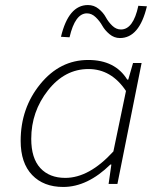

<svg xmlns="http://www.w3.org/2000/svg" viewBox="-20 -730 640 762"><path d="M231 12Q153 12 107.5 -35.5Q62 -83 62 -171Q62 -301 140 -396.5Q218 -492 330 -492Q437 -492 485 -414H489L508 -480H542L446 0H411L422 -77H418Q327 12 231 12ZM239 -24Q334 -24 430 -129L480 -369Q422 -456 331 -456Q237 -456 170.5 -371.5Q104 -287 104 -179Q104 -102 140 -63Q176 -24 239 -24ZM456 -579Q433 -579 414.5 -594.5Q396 -610 386 -628Q376 -646 360 -661.5Q344 -677 325 -677Q278 -677 256 -582L222 -584Q252 -710 329 -710Q353 -710 371.5 -695Q390 -680 400 -661.5Q410 -643 425.5 -628Q441 -613 460 -613Q509 -613 529 -707L563 -705Q533 -579 456 -579Z"/></svg>

Font: TypoPRO Source Code Pro
Style: Italic
Weight: 300
Italic angle: -11°
Monospace: yes
Designer: Paul D. Hunt, Teo Tuominen
Foundry: Adobe Systems Incorporated
Version: Version 1.030;PS 1.0;hotconv 1.0.84;makeotf.lib2.5.63406